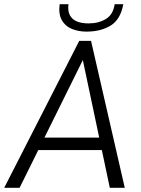

<svg xmlns="http://www.w3.org/2000/svg" viewBox="-32 -891 671 911"><path d="M-12 0 344 -697H400L560 0H489L361 -606L61 0ZM141 -179 170 -238H445L459 -179ZM378 -741Q340 -741 308.5 -754Q277 -767 261 -796Q245 -825 251 -871H293Q287 -827 311 -803.5Q335 -780 389 -780Q436 -780 470.5 -801Q505 -822 512 -871H553Q540 -799 493.5 -770Q447 -741 378 -741Z"/></svg>

Font: Hanken Grotesk Light
Style: Italic
Weight: 300
Italic angle: -8°
Designer: Alfredo Marco Pradil
Foundry: Hanken Design Co.
Version: Version 3.013